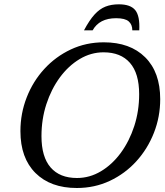

<svg xmlns="http://www.w3.org/2000/svg" viewBox="-20 -882 785 912"><path d="M741 -411Q741 -327 711 -250.8Q681 -174.5 627.5 -115.8Q574 -57 501.8 -23Q429.5 11 345 11Q220 11 148.5 -60.2Q77 -131.5 77 -259Q77 -343 106.8 -419.2Q136.5 -495.5 190.2 -554.2Q244 -613 316.2 -647Q388.5 -681 473 -681Q598 -681 669.5 -610Q741 -539 741 -411ZM177 -235.5Q177 -136.5 220.5 -86.5Q264 -36.5 345.5 -36.5Q406 -36.5 459.5 -68.5Q513 -100.5 553.8 -156Q594.5 -211.5 617.8 -283.2Q641 -355 641 -434.5Q641 -533.5 597.2 -583.5Q553.5 -633.5 472 -633.5Q412 -633.5 358.5 -601.5Q305 -569.5 264.2 -514Q223.5 -458.5 200.2 -387Q177 -315.5 177 -235.5ZM531.5 -795.5Q452 -795.5 420 -738H379Q404.5 -786 428.8 -812.8Q453 -839.5 480.8 -850.5Q508.5 -861.5 544.5 -861.5Q600 -861.5 622.5 -833.8Q645 -806 641.5 -738H608.5Q608.5 -765.5 591.2 -780.5Q574 -795.5 531.5 -795.5Z"/></svg>

Font: Newsreader Text Medium
Style: Italic
Weight: 500
Italic angle: -17°
Designer: Hugues Gentile
Foundry: Production Type
Version: Version 1.001